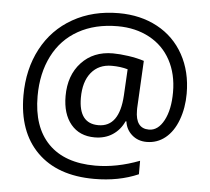

<svg xmlns="http://www.w3.org/2000/svg" viewBox="-55 -772 1009 923"><g transform="rotate(5 449.5 -311.0)"><path d="M840 -356Q840 -287 818.5 -229Q797 -171 758 -139.5Q719 -108 668 -108Q626 -108 597 -133.5Q568 -159 563 -198H559Q540 -156 503.5 -132Q467 -108 417 -108Q344 -108 302.5 -158Q261 -208 261 -294Q261 -394 318.5 -456Q376 -518 470 -518Q503 -518 545 -512Q587 -506 621 -495L609 -266V-255Q609 -168 674 -168Q718 -168 746 -220.5Q774 -273 774 -357Q774 -445 738 -511.5Q702 -578 635 -614Q568 -650 482 -650Q373 -650 292.5 -605Q212 -560 169.5 -476Q127 -392 127 -282Q127 -133 205.5 -53Q284 27 432 27Q535 27 645 -15V50Q551 91 432 91Q255 91 157 -6.5Q59 -104 59 -279Q59 -406 111.5 -505Q164 -604 260.5 -658.5Q357 -713 482 -713Q587 -713 668.5 -669Q750 -625 795 -543.5Q840 -462 840 -356ZM335 -292Q335 -168 430 -168Q531 -168 540 -321L547 -448Q512 -458 470 -458Q407 -458 371 -414Q335 -370 335 -292Z"/></g></svg>

Font: Stephens Clock
Style: Regular
Weight: 400
Designer: Peter Wiegel (catfonts.de) with slight modifications by DT1.org
Version: Version 0.9.1